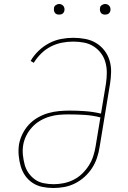

<svg xmlns="http://www.w3.org/2000/svg" viewBox="-20 -932 640 960"><path d="M247 8Q219 8 192 2.5Q165 -3 143 -17.5Q121 -32 106 -53.5Q91 -75 83.5 -101Q76 -127 73.5 -154.5Q71 -182 75 -210Q80 -237 92.5 -262.5Q105 -288 124.5 -309Q144 -330 169.5 -344.5Q195 -359 221.5 -366.5Q248 -374 275 -376.5Q302 -379 328 -379Q368 -379 407.5 -376Q447 -373 485 -364L510 -515Q514 -542 514 -569Q514 -596 507 -621Q500 -646 484.5 -666.5Q469 -687 447.5 -700.5Q426 -714 400 -719Q374 -724 346 -724Q318 -724 289.5 -718.5Q261 -713 234.5 -699.5Q208 -686 186 -664.5Q164 -643 149 -618L133 -627Q148 -654 172.5 -677.5Q197 -701 225.5 -716Q254 -731 285 -737Q316 -743 346 -743Q376 -743 405.5 -737.5Q435 -732 459.5 -717.5Q484 -703 501.5 -680.5Q519 -658 527.5 -630.5Q536 -603 535.5 -572.5Q535 -542 530 -512L478 -197Q474 -170 465 -143Q456 -116 440.5 -92Q425 -68 403 -48Q381 -28 355 -15Q329 -2 301.5 3Q274 8 247 8ZM248 -11Q273 -11 298 -16Q323 -21 346.5 -32.5Q370 -44 389.5 -62.5Q409 -81 423.5 -103.5Q438 -126 446 -150.5Q454 -175 458 -200L482 -345Q443 -355 403 -357.5Q363 -360 322 -360Q299 -360 275 -358Q251 -356 226.5 -348.5Q202 -341 180 -328Q158 -315 140.5 -296Q123 -277 111.5 -254Q100 -231 96 -207Q92 -182 94.5 -157.5Q97 -133 103 -110Q109 -87 122.5 -67.5Q136 -48 155 -34.5Q174 -21 198.5 -16Q223 -11 248 -11ZM505 -859Q499 -859 493.5 -861Q488 -863 484.5 -868Q481 -873 480 -879Q479 -885 480 -891Q480 -896 482.5 -900Q485 -904 489 -906.5Q493 -909 497 -910.5Q501 -912 506 -912Q512 -912 517.5 -909.5Q523 -907 527 -902Q531 -897 532 -891Q533 -885 532 -879Q531 -874 528.5 -870Q526 -866 522.5 -863.5Q519 -861 514.5 -860Q510 -859 505 -859ZM275 -859Q269 -859 263.5 -861Q258 -863 254.5 -868Q251 -873 250 -879Q249 -885 250 -891Q250 -896 252.5 -900Q255 -904 259 -906.5Q263 -909 267 -910.5Q271 -912 276 -912Q282 -912 287.5 -909.5Q293 -907 297 -902Q301 -897 302 -891Q303 -885 302 -879Q301 -874 298.5 -870Q296 -866 292.5 -863.5Q289 -861 284.5 -860Q280 -859 275 -859Z"/></svg>

Font: Iosevka Etoile Thin
Style: Italic
Weight: 100
Italic angle: -9°
Designer: Belleve Invis
Foundry: Belleve Invis
Version: Version 22.1.2; ttfautohint (v1.8.4)